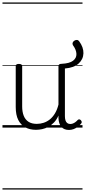

<svg xmlns="http://www.w3.org/2000/svg" viewBox="-20 -1030 694 1550"><path d="M270 18Q222 18 185 -1.5Q148 -21 127.5 -61.5Q107 -102 107 -166V-496Q107 -505 113 -509.5Q119 -514 132 -514Q146 -514 152.5 -509.5Q159 -505 159 -496V-171Q159 -127 171.5 -95.5Q184 -64 210 -47Q236 -30 277 -30Q306 -30 333 -39Q360 -48 383 -66.5Q406 -85 424 -115Q442 -145 452 -186V-496Q452 -506 458.5 -510.5Q465 -515 479 -515Q541 -518 569.5 -539.5Q598 -561 597 -594.5Q596 -628 569 -665Q563 -675 566.5 -685Q570 -695 580 -701.5Q590 -708 601 -707.5Q612 -707 619 -697Q655 -648 653.5 -599.5Q652 -551 614.5 -517Q577 -483 504 -477V-93Q504 -73 508.5 -58.5Q513 -44 523 -36.5Q533 -29 547 -29Q557 -29 567 -32.5Q577 -36 587 -43Q597 -50 607 -61Q613 -67 620 -66.5Q627 -66 633 -59Q638 -54 639.5 -47Q641 -40 636 -34Q625 -19 609 -7Q593 5 575 12Q557 19 537 19Q517 19 502 13Q487 7 476 -5Q465 -17 459 -35Q453 -53 452 -76V-97Q437 -63 415.5 -41Q394 -19 370 -6Q346 7 320.5 12.5Q295 18 270 18ZM0 490H646V500H0ZM0 -20H646V0H0ZM0 -505H646V-500H0ZM0 -1010H646V-1000H0Z"/></svg>

Font: Playwrite ES Deco Guides
Style: Regular
Weight: 400
Designer: Veronika Burian, José Scaglione
Foundry: TypeTogether
Version: Version 1.003